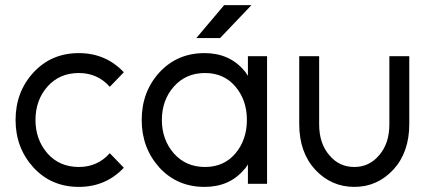

<svg xmlns="http://www.w3.org/2000/svg" viewBox="-20 -720 1679 752"><path d="M289 -512Q181 -512 111 -436Q41 -360 41 -250Q41 -141 111 -64Q181 12 289 12Q394 12 465 -63L410 -120Q362 -66 289 -66Q213 -66 166 -119Q119 -173 119 -250Q119 -328 166 -381Q213 -434 289 -434Q362 -434 410 -380L465 -437Q394 -512 289 -512Z M749 -571H842L965 -700H858ZM951 -500V-423Q947 -428 944 -433.5Q941 -439 936 -444Q878 -512 781 -512Q674 -512 604 -436Q535 -360 535 -250Q535 -141 604 -64Q674 12 781 12Q879 12 936 -56Q941 -60 944 -65.5Q947 -71 951 -76V0H1026V-500ZM783 -434Q857 -434 902 -381Q924 -355 935.5 -322.5Q947 -290 947 -250Q947 -211 935.5 -178Q924 -145 902 -119Q857 -66 783 -66Q708 -66 661 -119Q614 -173 614 -250Q614 -328 661 -381Q708 -434 783 -434Z M1152 -500V-234Q1152 -124 1214 -56Q1277 12 1368 12Q1458 12 1521 -56Q1583 -124 1583 -234V-500H1505V-233Q1505 -158 1465 -112Q1426 -66 1368 -66Q1308 -66 1270 -112Q1230 -158 1230 -233V-500Z"/></svg>

Font: Unageo
Style: Regular
Weight: 400
Designer: Richard Sepsi
Foundry: Richard Sepsi
Version: Version 2.000